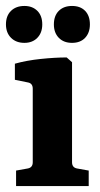

<svg xmlns="http://www.w3.org/2000/svg" viewBox="-25 -625 336 645"><path d="M217 -80Q217 -62 234 -59L273 -52V0H29V-52L68 -59Q85 -62 85 -80V-327Q85 -345 69 -348L25 -357V-411Q64 -422 112 -427Q160 -432 199 -432L217 -416ZM117 -543Q117 -515 100.5 -498Q84 -481 57 -481Q29 -481 12 -498Q-5 -515 -5 -543Q-5 -572 12 -588.5Q29 -605 57 -605Q84 -605 100.5 -588.5Q117 -572 117 -543ZM277 -543Q277 -515 261 -498Q245 -481 217 -481Q189 -481 172.5 -498Q156 -515 156 -543Q156 -572 172.5 -588.5Q189 -605 217 -605Q245 -605 261 -588.5Q277 -572 277 -543Z"/></svg>

Font: Rasa
Style: Regular
Weight: 400
Designer: Anna Giedrys (Yrsa+Rasa design), David Brezina (Yrsa art-direction, Rasa art-direction, design)
Foundry: Rosetta Type Foundry
Version: Version 2.004